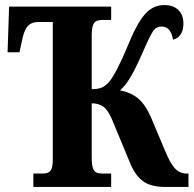

<svg xmlns="http://www.w3.org/2000/svg" viewBox="-20 -740 768 760"><path d="M112 -53H149Q172 -53 180.5 -65Q189 -77 189 -109V-653H133Q104 -653 89 -635.5Q74 -618 66 -574L57 -533H10L16 -714H420V-661H388Q370 -661 361 -656.5Q352 -652 347.5 -638.5Q343 -625 343 -596V-387Q368 -387 383 -393.5Q398 -400 412 -416Q425 -431 444.5 -468.5Q464 -506 485 -557Q521 -646 553 -683Q585 -720 630 -720Q666 -720 686 -700.5Q706 -681 706 -647Q706 -621 695.5 -604.5Q685 -588 665 -583Q656 -635 620 -635Q599 -635 587.5 -619Q576 -603 553 -551L541 -524Q514 -463 495 -432Q476 -401 455 -382Q497 -375 527 -350Q557 -325 580 -270L633 -144Q653 -95 672 -74Q691 -53 719 -53H726V0H636Q576 0 545 -23.5Q514 -47 494 -97L423 -268Q407 -305 389 -318Q371 -331 343 -331V-118Q343 -89 347.5 -75.5Q352 -62 361 -57.5Q370 -53 388 -53H420V0H112Z"/></svg>

Font: Noto Serif CondExtraBold
Style: Regular
Weight: 800
Width: 3
Designer: Monotype Design Team
Foundry: Monotype Imaging Inc.
Version: Version 1.001